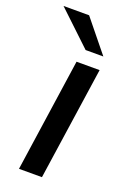

<svg xmlns="http://www.w3.org/2000/svg" viewBox="-164 -774 558 825"><g transform="rotate(20 115.0 -361.5)"><path d="M36.5 0 111.5 -517H217L141.5 0ZM94 -723H-23L131 -577.5H212Z"/></g></svg>

Font: Public Sans Medium
Style: Italic
Weight: 500
Italic angle: -8°
Designer: The Public Sans project authors (U.S. Web Design System). Libre Franklin designed by Pablo Impallari and Rodrigo Fuenzal
Version: Version 1.007; ttfautohint (v1.8.1) -l 8 -r 50 -G 200 -x 14 